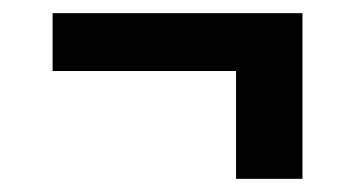

<svg xmlns="http://www.w3.org/2000/svg" viewBox="-20 -404 540 292"><path d="M339 -132V-296H60V-384H440V-132Z"/></svg>

Font: Iosevka SS04 Semibold
Style: Regular
Weight: 600
Monospace: yes
Designer: Belleve Invis
Foundry: Belleve Invis
Version: Version 19.0.0; ttfautohint (v1.8.4)